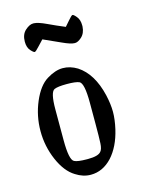

<svg xmlns="http://www.w3.org/2000/svg" viewBox="-109 -777 648 845"><g transform="rotate(-15 215.0 -354.5)"><path d="M199.2 0Q164.1 0 130.9 -21.5Q88.9 -46.9 61.5 -109.9Q34.2 -172.9 34.2 -242.2Q34.2 -311.5 61 -374.5Q87.9 -437.5 127 -461.4Q166 -485.4 199.7 -485.4Q233.4 -485.4 265.6 -465.8Q330.1 -423.8 354.5 -320.3Q364.3 -277.3 364.3 -242.7Q364.3 -208 354.5 -165Q336.9 -89.8 295.9 -44.9Q253.9 0 199.2 0ZM122.1 -177.7Q122.1 -87.9 142.6 -78.1Q157.2 -70.3 200.2 -70.3Q203.1 -70.3 205.1 -70.3Q252 -70.3 264.6 -86.9Q273.4 -96.7 274.9 -122.6Q276.4 -148.4 276.4 -214.8V-307.6Q276.4 -396.5 255.9 -406.2Q240.2 -413.1 199.2 -413.1Q158.2 -413.1 142.6 -406.2Q122.1 -397.5 122.1 -318.4Q122.1 -314.5 122.1 -310.5ZM279.3 -578.1Q262.7 -578.1 224.6 -595.7Q186.5 -613.3 146.5 -630.9Q137.7 -622.1 121.6 -604.5Q105.5 -586.9 100.6 -585.9Q95.7 -585 82.5 -599.6Q69.3 -614.3 69.3 -640.6Q69.3 -673.8 88.9 -691.4Q108.4 -709 125 -709Q126 -709 127 -709Q127.9 -709 128.9 -709Q148.4 -708 184.6 -690.9Q220.7 -673.8 260.7 -657.2L281.2 -680.7Q296.9 -699.2 301.8 -700.2Q306.6 -701.2 319.3 -686Q332 -670.9 332 -645.5Q332 -642.6 332 -639.6Q330.1 -609.4 311.5 -592.8Q294.9 -578.1 282.2 -578.1Q280.3 -578.1 279.3 -578.1Z"/></g></svg>

Font: Semi-Sweet
Style: Book
Weight: 400
Designer: Walter E Stewart
Version: 0.5